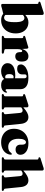

<svg xmlns="http://www.w3.org/2000/svg" viewBox="1304 -2100 807 3456"><g transform="rotate(90 1708.0 -371.5)"><path d="M248 -727.5V-422.5Q276.5 -449.5 309.2 -464.2Q342 -479 381.5 -479Q440.5 -479 485.5 -450.8Q530.5 -422.5 555.8 -371Q581 -319.5 581 -249.5Q581 -171 550.2 -112Q519.5 -53 465.8 -20.5Q412 12 343.5 12Q271 12 228 -26L128.5 -1.5Q104.5 6.5 93.8 8.8Q83 11 74 11Q50.5 11 50.5 -11.5V-637.5Q50.5 -655.5 37.5 -658.5L22.5 -660.5Q9 -663.5 9 -676.5Q9 -689 28 -696.5L175.5 -743.5Q206.5 -755 219.5 -755Q233.5 -755 240.8 -747.2Q248 -739.5 248 -727.5ZM306.5 -406.5Q273.5 -406.5 248 -378.5V-64Q270 -41.5 299.5 -41.5Q323 -41.5 340.8 -58.8Q358.5 -76 368.5 -117.2Q378.5 -158.5 378.5 -231Q378.5 -328 358.5 -367.2Q338.5 -406.5 306.5 -406.5Z M856 -449.5 861 -363Q877.5 -421.5 913 -450.2Q948.5 -479 990 -479Q1087.5 -479 1087.5 -360Q1087.5 -300 1061.8 -271.2Q1036 -242.5 995.5 -242.5Q956.5 -242.5 937.5 -263Q918.5 -283.5 917.5 -321V-341.5Q916.5 -367 896.5 -367Q882 -367 872.8 -345.5Q863.5 -324 863.5 -273.5V-73.5Q863.5 -60.5 867.8 -54.2Q872 -48 884.5 -45.5L927.5 -37Q945.5 -33 945.5 -18Q945.5 0 922 0H647Q624 0 624 -18Q624 -30 638.5 -36L653 -40.5Q666 -45 666 -69.5V-362.5Q666 -382 653 -384.5L637 -386.5Q624 -390 624 -402.5Q624 -415 643 -422.5L789 -464.5Q810.5 -472.5 820 -475Q829.5 -477.5 835.5 -477.5Q852.5 -477.5 856 -449.5Z M1116.5 -103.5Q1116.5 -168 1173 -205.2Q1229.5 -242.5 1344.5 -242.5Q1370 -242.5 1388.5 -238.5V-406.5Q1388.5 -425 1378.8 -436Q1369 -447 1353 -447Q1338 -447 1328.2 -438.8Q1318.5 -430.5 1318.5 -416.5V-363Q1318.5 -325 1291.2 -300.8Q1264 -276.5 1216.5 -276.5Q1139 -276.5 1139 -345Q1139 -375.5 1166 -406.2Q1193 -437 1247.5 -457.8Q1302 -478.5 1384 -478.5Q1485.5 -478.5 1535.2 -440.5Q1585 -402.5 1585 -334V-91.5Q1585 -68.5 1604 -68.5Q1620.5 -68.5 1627.5 -88Q1631.5 -94.5 1637.5 -94.5Q1647.5 -94.5 1647.5 -81Q1647.5 -64 1633.5 -42Q1619.5 -20 1589.8 -4Q1560 12 1513 12Q1466 12 1437.8 -3.8Q1409.5 -19.5 1403 -43.5Q1378.5 -16.5 1340.8 -2.2Q1303 12 1261.5 12Q1197 12 1156.8 -20.8Q1116.5 -53.5 1116.5 -103.5ZM1313 -135Q1313 -96.5 1327 -78.5Q1341 -60.5 1363 -60.5Q1375.5 -60.5 1388.5 -67.5V-209.5Q1378 -212.5 1364 -212.5Q1340.5 -212.5 1326.8 -193Q1313 -173.5 1313 -135Z M1911.5 -452.5V-387Q1966.5 -435 2008.2 -457Q2050 -479 2085 -479Q2140.5 -479 2171.5 -443.5Q2202.5 -408 2209 -343.5L2236.5 -71Q2238 -56.5 2240.2 -49.8Q2242.5 -43 2249.5 -40.5L2264 -36Q2278.5 -30 2278.5 -18Q2278.5 0 2256 0H2020Q1997 0 1997 -19Q1997 -30 2008.5 -35.5L2023 -40.5Q2030 -43.5 2033.5 -50Q2037 -56.5 2035.5 -71L2013 -318.5Q2010.5 -347 2000.2 -360.8Q1990 -374.5 1968 -374.5Q1940.5 -374.5 1913 -350.5L1911.5 -349V-71Q1911.5 -56.5 1914.2 -50Q1917 -43.5 1924 -40.5L1938.5 -35.5Q1950 -30 1950 -19Q1950 0 1927 0H1694.5Q1672 0 1672 -18Q1672 -30 1686.5 -36L1701 -40.5Q1714 -45 1714 -71V-362.5Q1714 -380.5 1701 -383L1686 -385Q1672.5 -388.5 1672.5 -401.5Q1672.5 -413.5 1691 -421L1839 -468.5Q1855.5 -474.5 1864.8 -477Q1874 -479.5 1883.5 -479.5Q1897 -479.5 1904.2 -472Q1911.5 -464.5 1911.5 -452.5Z M2765.5 -335Q2765.5 -297 2740.2 -272.5Q2715 -248 2671.5 -248Q2628.5 -248 2605.8 -272Q2583 -296 2583 -337.5V-369.5Q2583 -400.5 2571.2 -417.8Q2559.5 -435 2540 -435Q2513.5 -435 2495.5 -401.5Q2477.5 -368 2477.5 -301.5Q2477.5 -210 2517.5 -162.8Q2557.5 -115.5 2620.5 -115.5Q2658 -115.5 2685.8 -127Q2713.5 -138.5 2731 -167.5Q2745 -181 2752.5 -181Q2764.5 -180.5 2764 -159.5Q2760 -110 2731.2 -71.2Q2702.5 -32.5 2653.5 -10.2Q2604.5 12 2540 12Q2470.5 12 2415.8 -15.5Q2361 -43 2329.2 -95Q2297.5 -147 2297.5 -220Q2297.5 -295 2330 -353.5Q2362.5 -412 2421.5 -445.5Q2480.5 -479 2559 -479Q2657.5 -479 2711.5 -437.2Q2765.5 -395.5 2765.5 -335Z M3049 -727.5V-387Q3104 -435 3145.8 -457Q3187.5 -479 3222.5 -479Q3278 -479 3309 -443.5Q3340 -408 3346.5 -343.5L3374 -71Q3375.5 -56.5 3377.8 -49.8Q3380 -43 3387 -40.5L3401.5 -36Q3416 -30 3416 -18Q3416 0 3393.5 0H3157.5Q3134.5 0 3134.5 -19Q3134.5 -30 3146 -35.5L3160.5 -40.5Q3167.5 -43.5 3171 -50Q3174.5 -56.5 3173 -71L3150.5 -318.5Q3148 -347 3137.8 -360.8Q3127.5 -374.5 3105.5 -374.5Q3078 -374.5 3050.5 -350.5L3049 -349V-71Q3049 -56.5 3051.8 -50Q3054.5 -43.5 3061.5 -40.5L3076 -35.5Q3087.5 -30 3087.5 -19Q3087.5 0 3064.5 0H2832Q2809.5 0 2809.5 -18Q2809.5 -30 2824 -36L2838.5 -40.5Q2851.5 -45 2851.5 -71V-637.5Q2851.5 -655.5 2838.5 -658.5L2823.5 -660.5Q2810 -663.5 2810 -676.5Q2810 -689 2828.5 -696.5L2976.5 -743.5Q2993 -749.5 3002.2 -752.2Q3011.5 -755 3021 -755Q3034.5 -755 3041.8 -747.2Q3049 -739.5 3049 -727.5Z"/></g></svg>

Font: Fraunces 72pt Black
Style: Regular
Weight: 900
Version: Version 1.000;[0bf87f6ff]